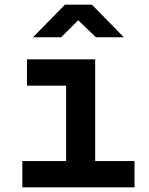

<svg xmlns="http://www.w3.org/2000/svg" viewBox="-20 -805 640 825"><path d="M76 0V-113H264V-437H96V-550H389V-113H558V0ZM122 -645 259 -785H375L512 -645H392L316 -718L243 -645Z"/></svg>

Font: Tiny
Style: Bold
Weight: 700
Monospace: yes
Designer: Philipp Nurullin, Konstantin Bulenkov
Foundry: JetBrains
Version: Version 2.251; ttfautohint (v1.8.4.7-5d5b)